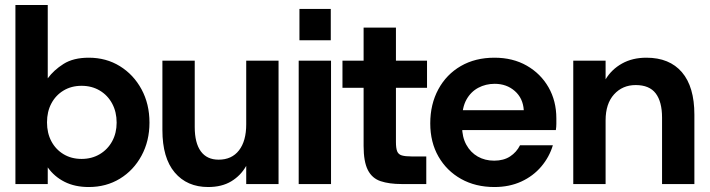

<svg xmlns="http://www.w3.org/2000/svg" viewBox="-20 -740 2853 772"><path d="M337 12Q281 12 239.5 -9Q198 -30 172 -67V0H42V-720H172V-425Q196 -458 235.5 -483Q275 -508 337 -508Q407 -508 462 -474Q517 -440 549 -381Q581 -322 581 -247Q581 -173 549 -114Q517 -55 462 -21.5Q407 12 337 12ZM308 -101Q349 -101 381 -120Q413 -139 431 -172Q449 -205 449 -247Q449 -290 431 -323.5Q413 -357 381 -376Q349 -395 308 -395Q267 -395 235.5 -376Q204 -357 186.5 -324Q169 -291 169 -248Q169 -205 186.5 -172Q204 -139 235.5 -120Q267 -101 308 -101Z M817 12Q732 12 682.5 -46.5Q633 -105 633 -217V-496H763V-229Q763 -165 787.5 -131.5Q812 -98 859 -98Q912 -98 941 -135.5Q970 -173 970 -240V-496H1100V0H970V-73Q948 -34 910 -11Q872 12 817 12Z M1181 0V-496H1311V0ZM1184 -578V-704H1310V-578Z M1595 0Q1545 0 1510.5 -11.5Q1476 -23 1459 -56.5Q1442 -90 1442 -153V-387H1357V-496H1442V-629H1572V-496H1697V-387H1572V-169Q1572 -144 1577 -131.5Q1582 -119 1596 -115Q1610 -111 1634 -111H1694V0Z M1968 12Q1892 12 1834 -20.5Q1776 -53 1743 -110.5Q1710 -168 1710 -244Q1710 -321 1742.5 -381Q1775 -441 1833 -474.5Q1891 -508 1968 -508Q2042 -508 2098 -476Q2154 -444 2185.5 -389Q2217 -334 2217 -264Q2217 -254 2217 -242Q2217 -230 2215 -217H1804V-297H2086Q2083 -345 2050 -374Q2017 -403 1969 -403Q1933 -403 1903 -387Q1873 -371 1855.5 -339.5Q1838 -308 1838 -259V-231Q1838 -189 1855 -158Q1872 -127 1901 -110.5Q1930 -94 1967 -94Q2005 -94 2031 -111Q2057 -128 2071 -156H2203Q2189 -109 2156.5 -70.5Q2124 -32 2076 -10Q2028 12 1968 12Z M2285 0V-496H2415V-421Q2439 -461 2481 -484.5Q2523 -508 2579 -508Q2672 -508 2722 -449.5Q2772 -391 2772 -279V0H2642V-267Q2642 -331 2616.5 -364.5Q2591 -398 2536 -398Q2483 -398 2449 -360.5Q2415 -323 2415 -256V0Z"/></svg>

Font: Host Grotesk Light
Style: Bold
Weight: 700
Version: Version 1.003